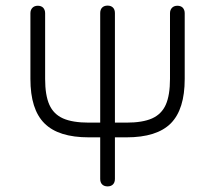

<svg xmlns="http://www.w3.org/2000/svg" viewBox="-20 -665 768 685"><path d="M431 -175C431 -175 366 -175 366 -175C366 -175 366.5 -227.5 366.5 -227.5C366.5 -227.5 431 -227.5 431 -227.5C469.5 -227.5 500 -232.5 522.5 -242.5C545 -252.5 561.5 -269 571.5 -291.5C581.5 -314 586.5 -345 586.5 -383.5C586.5 -383.5 586.5 -383.5 586.5 -383.5C586.5 -383.5 586.5 -618 586.5 -618C586.5 -626 589 -632.5 594 -637.5C598.5 -642 605 -644.5 613 -644.5C613 -644.5 613 -644.5 613 -644.5C621 -644.5 627.5 -642 632 -637.5C636.5 -632.5 639 -626 639 -618C639 -618 639 -618 639 -618C639 -618 639 -383.5 639 -383.5C639 -311 622.5 -258.5 589.5 -225C556 -191.5 503.5 -175 431 -175C431 -175 431 -175 431 -175ZM362 -175C362 -175 297 -175 297 -175C224.5 -175 172 -191.5 138.5 -225C105 -258.5 88.5 -311 88.5 -383.5C88.5 -383.5 88.5 -383.5 88.5 -383.5C88.5 -383.5 88.5 -618 88.5 -618C88.5 -626 91 -632.5 96 -637.5C100.5 -642 107 -644.5 115 -644.5C115 -644.5 115 -644.5 115 -644.5C123 -644.5 129.5 -642 134 -637.5C138.5 -632.5 141 -626 141 -618C141 -618 141 -618 141 -618C141 -618 141 -383.5 141 -383.5C141 -345 146 -314 156 -291.5C166 -269 182.5 -252.5 205 -242.5C227.5 -232.5 258.5 -227.5 297 -227.5C297 -227.5 297 -227.5 297 -227.5C297 -227.5 361 -227.5 361 -227.5C361 -227.5 362 -175 362 -175ZM364 0C364 0 364 0 364 0C355.5 0 349 -2.5 344.5 -7C340 -11.5 337.5 -18 337.5 -26.5C337.5 -26.5 337.5 -26.5 337.5 -26.5C337.5 -26.5 337.5 -618.5 337.5 -618.5C337.5 -627 340 -633.5 344.5 -638C349 -642.5 355.5 -645 364 -645C364 -645 364 -645 364 -645C372 -645 378.5 -642.5 383 -638C387.5 -633.5 390 -627 390 -618.5C390 -618.5 390 -618.5 390 -618.5C390 -618.5 390 -26.5 390 -26.5C390 -18 387.5 -11.5 383 -7C378.5 -2.5 372 0 364 0Z"/></svg>

Font: Jura-Fortis-Regular
Style: Regular
Weight: 500
Designer: Daniel Johnson, Alexei Vanyashin, Mirko Velimirovic
Foundry: Daniel Johnson
Version: ""